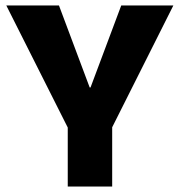

<svg xmlns="http://www.w3.org/2000/svg" viewBox="-20 -680 655 700"><path d="M227 0V-215L3 -660H195L307 -361H310L422 -660H612L389 -216V0Z"/></svg>

Font: Bricolage Grotesque 72pt ExtraBold
Style: Regular
Weight: 800
Designer: Mathieu Triay
Foundry: Atelier Triay
Version: Version 1.001;gftools[0.9.33.dev8+g029e19f]